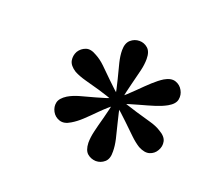

<svg xmlns="http://www.w3.org/2000/svg" viewBox="-71 -673 553 511"><g transform="rotate(20 205.0 -418.0)"><path d="M391.7 -502.5Q398.4 -490.8 395.9 -477.2Q393.5 -463.7 375 -453.2Q362 -445.9 343.8 -440Q325.5 -434.2 302.1 -427.9Q278.7 -421.7 248.3 -411.2L240 -424.4Q264.1 -444.4 281.3 -461.9Q298.6 -479.3 312.9 -492.4Q327.2 -505.5 340.2 -513.6Q358 -524 371.5 -519.5Q385 -514.9 391.7 -502.5ZM391.7 -332.3Q385.1 -320.6 372 -316.4Q358.8 -312.2 340.3 -322Q327.3 -330.1 313.7 -343.2Q300.1 -356.3 282.5 -373.3Q264.9 -390.3 240.9 -411.1L248.2 -424.4Q278 -414.7 301.4 -407.6Q324.8 -400.5 343.4 -395.5Q362 -390.5 375 -382.3Q393.6 -371.9 396.4 -358.3Q399.2 -344.8 391.7 -332.3ZM244.2 -247.6Q230.1 -248.3 220.1 -256.9Q210.2 -265.6 209.4 -286.6Q209.4 -302 213.7 -320.1Q217.9 -338.3 224.6 -362.3Q231.2 -386.4 237.5 -417.7H252.4Q257.9 -388 264.2 -363.9Q270.4 -339.8 274.7 -321.3Q278.9 -302.7 278.9 -287.3Q279.7 -266.4 269 -257Q258.3 -247.6 244.2 -247.6ZM96.6 -333Q89.9 -345.5 92.7 -358.3Q95.5 -371.1 113.3 -382.3Q127.1 -390.4 144.9 -395.4Q162.8 -400.5 186.6 -406.8Q210.4 -413 240.8 -424.3L248.3 -410.3Q224.2 -391.1 207 -373.7Q189.8 -356.2 175.8 -343.1Q161.8 -330 148 -322Q131 -311.4 117.1 -316Q103.3 -320.6 96.6 -333ZM97.3 -503.2Q104.7 -514.9 117.5 -519.4Q130.3 -524 148 -513.4Q161.8 -506.2 175.4 -493.1Q189 -480 206.5 -462.6Q224.1 -445.1 248.2 -424.4L240.8 -410.3Q211.9 -421.6 188.1 -428.3Q164.3 -434.9 145.7 -440Q127 -445.1 113.3 -452.3Q95.5 -463.6 93 -477.2Q90.6 -490.8 97.3 -503.2ZM244.9 -587.9Q258.2 -587.9 268.5 -578.9Q278.9 -569.9 278.9 -548.9Q278.9 -533.5 274.6 -515.4Q270.4 -497.2 264.1 -473.5Q257.9 -449.8 251.5 -417.7H236.6Q231.1 -448.3 224.9 -472Q218.7 -495.7 214 -514.6Q209.4 -533.5 209.4 -548.9Q209.4 -569.1 220.1 -578.5Q230.8 -587.9 244.9 -587.9Z"/></g></svg>

Font: Playfair 5pt SemiExpanded Light 12pt
Style: Italic
Weight: 300
Italic angle: -15.6°
Version: Version 2.000;gftools[0.9.28]